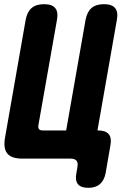

<svg xmlns="http://www.w3.org/2000/svg" viewBox="-20 -760 640 920"><path d="M486 70Q479 105 458.5 122.5Q438 140 403 140Q368 140 353.5 122.5Q339 105 346 70L351 40Q355 20 346.5 10Q338 0 318 0H86Q35 0 15 -24.5Q-5 -49 4 -100L103 -665Q110 -703 131.5 -721.5Q153 -740 191 -740Q229 -740 244.5 -721.5Q260 -703 253 -665L164 -160Q162 -147 167 -141Q172 -135 185 -135H297L390 -665Q397 -703 418.5 -721.5Q440 -740 478 -740Q516 -740 531.5 -721.5Q547 -703 540 -665L447 -135H450Q486 -135 501 -117Q516 -99 509 -63Z"/></svg>

Font: Maple Mono ExtraBold
Style: Italic
Weight: 800
Italic angle: -10°
Monospace: yes
Designer: subframe7536
Version: Version 7.200